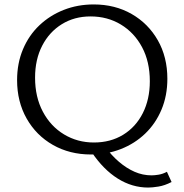

<svg xmlns="http://www.w3.org/2000/svg" viewBox="-20 -687 831 865"><path d="M390 9Q294 9 218.5 -34Q143 -77 100 -153Q57 -229 57 -326Q57 -402 83.5 -465Q110 -528 157.5 -573Q205 -618 267.5 -642.5Q330 -667 402 -667Q498 -667 573 -624Q648 -581 691 -505.5Q734 -430 734 -332Q734 -256 707.5 -193Q681 -130 634 -85Q587 -40 524.5 -15.5Q462 9 390 9ZM403 -45Q478 -45 535 -80Q592 -115 623.5 -177.5Q655 -240 655 -321Q655 -409 620 -474.5Q585 -540 524.5 -576.5Q464 -613 388 -613Q315 -613 258.5 -578Q202 -543 170 -481Q138 -419 138 -337Q138 -250 173 -184Q208 -118 268.5 -81.5Q329 -45 403 -45ZM452 -28Q482 13 516 42Q550 71 586.5 87Q623 103 663 103Q676 103 694.5 100Q713 97 732 87L753 133Q722 149 694 153.5Q666 158 648 158Q575 158 510.5 117.5Q446 77 394 0Z"/></svg>

Font: Ysabeau Office
Style: Regular
Weight: 400
Designer: Christian Thalmann (Catharsis Fonts)
Version: Version 2.001;gftools[0.9.30]; featfreeze: tnum,lnum,ss02